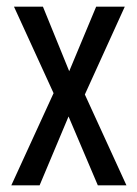

<svg xmlns="http://www.w3.org/2000/svg" viewBox="-20 -557 413 577"><path d="M141 -277 14 0H99L186 -207L274 0H360L235 -273L355 -537H269L188 -343L109 -537H22Z"/></svg>

Font: Noto Sans Devanagari ExtraCondensed
Style: Regular
Weight: 400
Width: 2
Designer: Jelle Bosma - Monotype Design Team
Foundry: Monotype Imaging Inc.
Version: Version 2.004